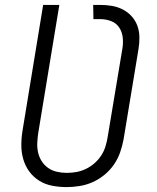

<svg xmlns="http://www.w3.org/2000/svg" viewBox="-20 -755 640 783"><path d="M252 8Q222 8 193 2.5Q164 -3 140 -18Q116 -33 99.5 -55.5Q83 -78 75 -105.5Q67 -133 67 -163Q67 -193 72 -223L156 -735H222L136 -213Q133 -193 132 -172.5Q131 -152 135.5 -132.5Q140 -113 150.5 -97Q161 -81 176.5 -70Q192 -59 212 -54.5Q232 -50 252 -50Q272 -50 291.5 -53.5Q311 -57 330 -66Q349 -75 365 -89Q381 -103 392.5 -120.5Q404 -138 410 -157.5Q416 -177 419 -196L479 -556Q483 -579 480.5 -602Q478 -625 466 -643Q454 -661 433 -669Q412 -677 389 -677H361L360 -735H388Q413 -735 436.5 -731Q460 -727 480.5 -716.5Q501 -706 516.5 -689Q532 -672 540 -650.5Q548 -629 548.5 -604.5Q549 -580 545 -556L484 -187Q479 -160 470 -134Q461 -108 445 -84.5Q429 -61 406.5 -42.5Q384 -24 358.5 -12.5Q333 -1 305.5 3.5Q278 8 252 8Z"/></svg>

Font: Iosevka Aile Light Oblique
Style: Regular
Weight: 300
Italic angle: -9°
Designer: Belleve Invis
Foundry: Belleve Invis
Version: Version 31.1.0; ttfautohint (v1.8.4)